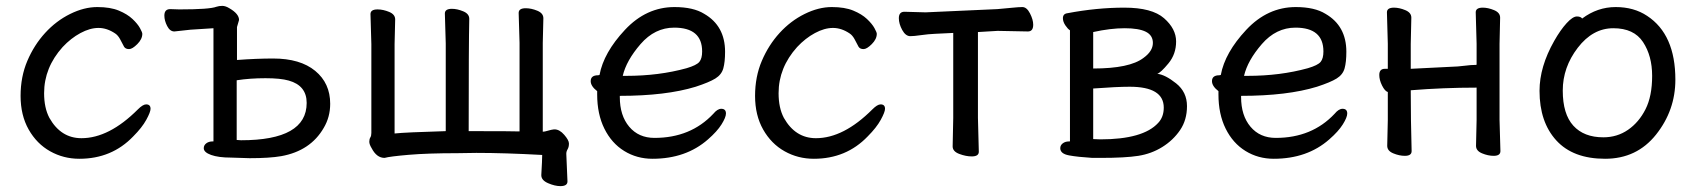

<svg xmlns="http://www.w3.org/2000/svg" viewBox="-20 -516 5768 653"><path d="M250 24Q196 24 150.5 -1.5Q105 -27 77.5 -75.5Q50 -124 50 -190Q50 -255 73 -309Q96 -363 133.5 -404Q171 -445 218.5 -468.5Q266 -492 311 -492Q355 -492 384 -480Q413 -468 430.5 -451.5Q448 -435 456 -420.5Q464 -406 464 -401Q464 -383 447 -366Q430 -349 419 -349Q407 -349 402 -357Q395 -371 388 -383.5Q381 -396 372 -402Q344 -421 315 -421Q286 -421 253.5 -403.5Q221 -386 193 -356Q130 -286 130 -199Q130 -149 148 -115Q187 -46 257 -46Q351 -46 449 -144Q466 -161 477 -161Q492 -161 492 -146Q492 -135 477.5 -108.5Q463 -82 433 -52Q360 24 250 24Z M800 -39Q1023 -39 1023 -166Q1023 -225 962 -242Q934 -250 883 -250Q830 -250 785 -243V-40ZM829 22 766 20Q723 20 698 11Q673 2 673 -12Q673 -22 681.5 -28.5Q690 -35 703 -35H706V-420L628 -415L573 -409Q558 -409 548.5 -427.5Q539 -446 539 -463Q539 -485 559 -485L590 -484Q693 -484 716 -493Q725 -496 736 -496Q747 -496 760 -488Q793 -469 793 -448L786 -424V-312Q853 -317 909 -317Q1001 -317 1052 -275Q1103 -233 1103 -163Q1103 -118 1081 -81Q1036 -3 937 15Q897 22 829 22Z M1886 117Q1867 117 1844 107Q1821 97 1821 80V79Q1824 28 1824 11Q1697 4 1600 4L1535 5Q1435 5 1370.5 10.5Q1306 16 1288 21Q1261 21 1244 -12Q1236 -25 1236 -34Q1236 -43 1239.5 -48.5Q1243 -54 1243 -64V-366L1240 -468Q1240 -484 1264 -484Q1283 -484 1303.5 -475.5Q1324 -467 1324 -450L1322 -366V-62Q1359 -66 1496 -70V-368L1493 -470Q1493 -486 1517 -486Q1535 -486 1555.5 -477.5Q1576 -469 1576 -452Q1574 -368 1574 -70Q1728 -70 1747 -69V-370L1744 -472Q1744 -488 1768 -488Q1787 -488 1807.5 -479.5Q1828 -471 1828 -454L1826 -370V-68Q1832 -68 1843.5 -71.5Q1855 -75 1864 -76H1866Q1883 -76 1899 -57.5Q1915 -39 1915 -28Q1915 -16 1910.5 -8.5Q1906 -1 1906 7L1910 101Q1910 117 1886 117Z M2110 -258Q2221 -258 2315 -284Q2349 -294 2358.5 -305.5Q2368 -317 2368 -341Q2368 -422 2273 -422Q2207 -422 2158.5 -366Q2110 -310 2098 -258ZM2199 24Q2146 24 2103 -2.5Q2060 -29 2035.5 -78.5Q2011 -128 2011 -195V-206Q1989 -223 1989 -240Q1989 -260 2014 -260L2019 -261Q2033 -337 2105.5 -414.5Q2178 -492 2274 -492Q2338 -492 2375 -469Q2446 -428 2446 -340Q2446 -305 2440 -283.5Q2434 -262 2413 -249Q2392 -236 2346 -221Q2245 -190 2088 -190V-186Q2088 -123 2120 -85Q2152 -47 2206 -47Q2329 -47 2406 -129Q2420 -146 2433 -146Q2449 -146 2449 -130Q2449 -117 2434 -93Q2419 -69 2388 -42Q2313 24 2199 24Z M2748 24Q2694 24 2648.5 -1.5Q2603 -27 2575.5 -75.5Q2548 -124 2548 -190Q2548 -255 2571 -309Q2594 -363 2631.5 -404Q2669 -445 2716.5 -468.5Q2764 -492 2809 -492Q2853 -492 2882 -480Q2911 -468 2928.5 -451.5Q2946 -435 2954 -420.5Q2962 -406 2962 -401Q2962 -383 2945 -366Q2928 -349 2917 -349Q2905 -349 2900 -357Q2893 -371 2886 -383.5Q2879 -396 2870 -402Q2842 -421 2813 -421Q2784 -421 2751.5 -403.5Q2719 -386 2691 -356Q2628 -286 2628 -199Q2628 -149 2646 -115Q2685 -46 2755 -46Q2849 -46 2947 -144Q2964 -161 2975 -161Q2990 -161 2990 -146Q2990 -135 2975.5 -108.5Q2961 -82 2931 -52Q2858 24 2748 24Z M3285 16Q3265 16 3242.5 7.5Q3220 -1 3220 -18L3222 -115V-404L3160 -401Q3137 -400 3112.5 -396.5Q3088 -393 3076 -393Q3060 -393 3048.5 -414Q3037 -435 3037 -454Q3037 -476 3056 -476L3128 -474L3372 -485Q3396 -487 3420.5 -489.5Q3445 -492 3457 -492Q3472 -492 3483 -470.5Q3494 -449 3494 -432Q3494 -409 3476 -409L3373 -411L3306 -407V-115L3309 0Q3309 16 3285 16Z M3722 -42Q3868 -42 3919 -98Q3938 -118 3938 -150Q3938 -221 3822 -221Q3779 -221 3698 -215V-43ZM3698 -283Q3822 -283 3869 -319Q3901 -342 3901 -370Q3901 -396 3877 -408Q3853 -420 3805 -420Q3757 -420 3698 -407ZM3723 21H3695Q3646 18 3616 12.5Q3586 7 3586 -12Q3586 -22 3594.5 -28.5Q3603 -35 3616 -35H3619V-413Q3612 -417 3603.5 -429.5Q3595 -442 3595 -454Q3595 -469 3610 -471Q3710 -490 3804 -490Q3898 -490 3939 -454Q3980 -418 3980 -375Q3980 -332 3954 -300.5Q3928 -269 3916 -265Q3943 -262 3980 -232.5Q4017 -203 4017 -155Q4017 -108 3993.5 -73.5Q3970 -39 3933 -16Q3896 7 3851.5 14Q3807 21 3723 21Z M4223 -258Q4334 -258 4428 -284Q4462 -294 4471.5 -305.5Q4481 -317 4481 -341Q4481 -422 4386 -422Q4320 -422 4271.5 -366Q4223 -310 4211 -258ZM4312 24Q4259 24 4216 -2.5Q4173 -29 4148.5 -78.5Q4124 -128 4124 -195V-206Q4102 -223 4102 -240Q4102 -260 4127 -260L4132 -261Q4146 -337 4218.5 -414.5Q4291 -492 4387 -492Q4451 -492 4488 -469Q4559 -428 4559 -340Q4559 -305 4553 -283.5Q4547 -262 4526 -249Q4505 -236 4459 -221Q4358 -190 4201 -190V-186Q4201 -123 4233 -85Q4265 -47 4319 -47Q4442 -47 4519 -129Q4533 -146 4546 -146Q4562 -146 4562 -130Q4562 -117 4547 -93Q4532 -69 4501 -42Q4426 24 4312 24Z M5060 14Q5041 14 5020.5 5.5Q5000 -3 5000 -20L5002 -108V-218Q4889 -218 4778 -209Q4778 -109 4781 -2Q4781 14 4758 14Q4739 14 4718.5 5.5Q4698 -3 4698 -20L4700 -108V-203Q4690 -206 4680.5 -225Q4671 -244 4671 -261Q4671 -282 4690 -282H4700V-367L4697 -474Q4697 -490 4721 -490Q4739 -490 4759.5 -481.5Q4780 -473 4780 -456L4778 -367V-282L4938 -290Q4952 -291 4967 -293Q4982 -295 4992 -295Q5002 -295 5002 -296V-367L4999 -474Q4999 -490 5023 -490Q5041 -490 5061.5 -481.5Q5082 -473 5082 -456L5080 -367V-108L5083 -2Q5083 14 5060 14Z M5433 -49Q5480 -49 5517 -74.5Q5554 -100 5576.5 -144.5Q5599 -189 5599 -258Q5599 -326 5568 -373Q5537 -420 5467 -420Q5397 -420 5346 -353.5Q5295 -287 5295 -208Q5295 -128 5331 -88.5Q5367 -49 5433 -49ZM5439 24Q5330 24 5273 -38.5Q5216 -101 5216 -207Q5216 -289 5266 -377Q5287 -414 5308 -437Q5329 -460 5343 -460Q5356 -460 5361 -453Q5413 -492 5475 -492Q5537 -492 5582 -462Q5678 -399 5678 -245Q5678 -141 5612.5 -58.5Q5547 24 5439 24Z"/></svg>

Font: LXGW WenKai Lite Medium
Style: Regular
Weight: 500
Designer: LXGW / Fontworks Inc.
Foundry: LXGW / Fontworks Inc.
Version: Version 1.511; March 25, 2025